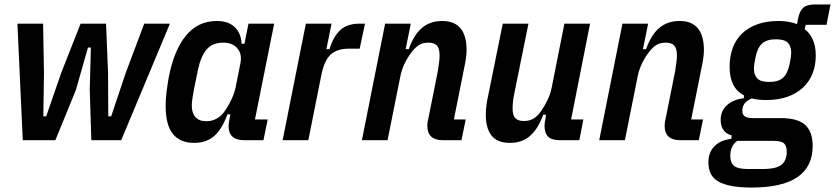

<svg xmlns="http://www.w3.org/2000/svg" viewBox="-20 -628 3740 860"><path d="M58 -522H173L177 -301L174 -107H187L254 -301L341 -522H455L464 -301L465 -107H478L543 -301L626 -522H741L523 0H389L382 -226L387 -415H374L320 -225L228 0H82Z M1074 0Q1004 0 1004 -63Q1004 -76 1008 -95L1012 -116H999Q973 -47 938 -17.5Q903 12 849 12Q787 12 754.5 -28Q722 -68 722 -154Q722 -184 726 -216Q730 -248 735 -277Q758 -401 812 -467.5Q866 -534 952 -534Q1003 -534 1031.5 -506.5Q1060 -479 1062 -432H1075L1093 -522H1208L1122 -93H1179L1160 0ZM904 -85Q957 -85 990 -135Q1006 -159 1018.5 -186.5Q1031 -214 1036 -240L1057 -345Q1065 -385 1043.5 -411Q1022 -437 980 -437Q931 -437 905 -406Q879 -375 866 -312L849 -229Q845 -209 842 -188Q839 -167 839 -155Q839 -122 855.5 -103.5Q872 -85 904 -85Z M1246 0 1350 -522H1465L1442 -408H1456Q1472 -462 1503 -492Q1534 -522 1590 -522H1615L1591 -410H1543Q1489 -410 1460.5 -383Q1432 -356 1419 -290L1361 0Z M1601 0 1705 -522H1820L1797 -408H1811Q1833 -471 1869.5 -502.5Q1906 -534 1961 -534Q2070 -534 2070 -403Q2070 -386 2066.5 -363Q2063 -340 2059 -323L2013 -93H2066L2047 0H1964Q1894 0 1894 -65Q1894 -72 1895 -79.5Q1896 -87 1898 -94L1941 -309Q1944 -326 1946.5 -346Q1949 -366 1949 -380Q1949 -411 1937 -424Q1925 -437 1899 -437Q1873 -437 1855.5 -425.5Q1838 -414 1821 -391Q1804 -368 1791.5 -341.5Q1779 -315 1773 -285L1716 0Z M2347 -522 2284 -211Q2276 -174 2276 -142Q2276 -112 2288 -99Q2300 -86 2326 -86Q2352 -86 2370 -97Q2388 -108 2404 -131Q2420 -154 2432.5 -180Q2445 -206 2451 -235L2508 -522H2623L2538 -93H2593L2575 0H2488Q2452 0 2435.5 -15.5Q2419 -31 2419 -65Q2419 -72 2420 -79.5Q2421 -87 2423 -95L2426 -114H2413Q2391 -52 2355 -20Q2319 12 2264 12Q2208 12 2182 -20.5Q2156 -53 2156 -114Q2156 -135 2159 -157.5Q2162 -180 2166 -197L2232 -522Z M2664 0 2768 -522H2883L2860 -408H2874Q2896 -471 2932.5 -502.5Q2969 -534 3024 -534Q3133 -534 3133 -403Q3133 -386 3129.5 -363Q3126 -340 3122 -323L3076 -93H3129L3110 0H3027Q2957 0 2957 -65Q2957 -72 2958 -79.5Q2959 -87 2961 -94L3004 -309Q3007 -326 3009.5 -346Q3012 -366 3012 -380Q3012 -411 3000 -424Q2988 -437 2962 -437Q2936 -437 2918.5 -425.5Q2901 -414 2884 -391Q2867 -368 2854.5 -341.5Q2842 -315 2836 -285L2779 0Z M3620 26Q3620 212 3347 212Q3291 212 3254 204.5Q3217 197 3194.5 183Q3172 169 3162.5 147.5Q3153 126 3153 99Q3153 54 3180.5 26.5Q3208 -1 3256 -6L3257 -22Q3234 -27 3221 -45Q3208 -63 3208 -91Q3208 -133 3238 -158.5Q3268 -184 3312 -188V-201Q3248 -234 3248 -329Q3248 -375 3262 -413Q3276 -451 3304 -478Q3332 -505 3373 -519.5Q3414 -534 3467 -534Q3514 -534 3550 -520L3556 -550Q3563 -581 3579 -594.5Q3595 -608 3630 -608H3700L3682 -517H3589L3584 -497Q3606 -482 3620 -452Q3634 -422 3634 -380Q3634 -335 3619.5 -298.5Q3605 -262 3576.5 -235.5Q3548 -209 3507 -194.5Q3466 -180 3412 -180Q3375 -180 3348 -187Q3328 -180 3316.5 -166Q3305 -152 3305 -132Q3305 -115 3316 -107Q3327 -99 3353 -99H3477Q3553 -99 3586.5 -68.5Q3620 -38 3620 26ZM3504 52Q3504 25 3491.5 14Q3479 3 3443 3H3282Q3251 26 3251 70Q3251 101 3268 115Q3285 129 3330 129H3395Q3458 129 3481 109.5Q3504 90 3504 52ZM3426 -261Q3466 -261 3487 -279.5Q3508 -298 3517 -342Q3524 -376 3524 -391Q3524 -421 3509 -436.5Q3494 -452 3455 -452Q3415 -452 3394 -433.5Q3373 -415 3364 -371Q3357 -337 3357 -322Q3357 -292 3372 -276.5Q3387 -261 3426 -261Z"/></svg>

Font: IBM Plex Sans Cond SmBld
Style: Italic
Weight: 600
Width: 3
Italic angle: -11°
Designer: Mike Abbink, Paul van der Laan, Pieter van Rosmalen
Foundry: Bold Monday
Version: Version 1.3